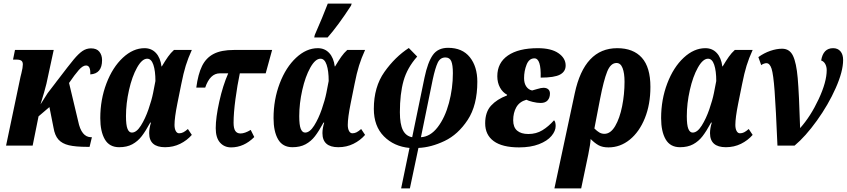

<svg xmlns="http://www.w3.org/2000/svg" viewBox="-20 -816 4745 1076"><path d="M486 -399Q487 -425 481 -437Q475 -449 462 -449Q444 -449 421.5 -423.5Q399 -398 367 -351L418 -137Q436 -47 491 -47H495L482 7H470Q404 7 366 -2Q328 -11 307.5 -34Q287 -57 280 -100L257 -216L196 -164L163 0H14L95 -386L100 -406Q108 -438 108 -455Q108 -470 99.5 -476Q91 -482 72 -482H53L64 -536H281L240 -346Q231 -308 207 -231L247 -294L290 -350Q295 -356 298.5 -361.5Q302 -367 306 -371Q366 -450 393 -482.5Q420 -515 442 -530Q464 -545 490 -545Q522 -545 537 -526Q552 -507 552 -479Q552 -403 486 -399Z M542 -154Q542 -258 576.5 -348.5Q611 -439 668.5 -492.5Q726 -546 790 -546Q829 -546 854 -519Q879 -492 885 -444H887Q906 -476 921.5 -498Q937 -520 955 -536H1055Q1034 -490 1021 -448Q1008 -406 996 -345L974 -236Q958 -156 958 -116Q958 -95 965 -82Q972 -69 984 -69Q996 -69 1007 -74.5Q1018 -80 1033 -93L1055 -60Q1028 -29 989.5 -10Q951 9 905 9Q816 9 816 -70Q816 -97 826 -129H822Q796 -81 774 -52.5Q752 -24 721.5 -7.5Q691 9 648 9Q593 9 567.5 -35Q542 -79 542 -154ZM838 -295 851 -362Q851 -419 839.5 -453Q828 -487 805 -487Q776 -487 748 -437Q720 -387 703 -311.5Q686 -236 686 -165Q686 -115 694.5 -94Q703 -73 719 -73Q745 -73 769.5 -112Q794 -151 812 -203Q830 -255 838 -295Z M1189 -98Q1189 -157 1209 -247Q1229 -337 1259 -405H1212Q1157 -405 1130 -325H1080Q1090 -401 1112.5 -446.5Q1135 -492 1177.5 -514Q1220 -536 1291 -536H1505L1469 -405H1324Q1310 -339 1299.5 -260.5Q1289 -182 1289 -128Q1289 -97 1298.5 -82.5Q1308 -68 1328 -68Q1352 -68 1385 -88L1405 -48Q1347 10 1275 10Q1237 10 1213 -17Q1189 -44 1189 -98Z M1513 -154Q1513 -258 1547.5 -348.5Q1582 -439 1639.5 -492.5Q1697 -546 1761 -546Q1800 -546 1825 -519Q1850 -492 1856 -444H1858Q1877 -476 1892.5 -498Q1908 -520 1926 -536H2026Q2005 -490 1992 -448Q1979 -406 1967 -345L1945 -236Q1929 -156 1929 -116Q1929 -95 1936 -82Q1943 -69 1955 -69Q1967 -69 1978 -74.5Q1989 -80 2004 -93L2026 -60Q1999 -29 1960.5 -10Q1922 9 1876 9Q1787 9 1787 -70Q1787 -97 1797 -129H1793Q1767 -81 1745 -52.5Q1723 -24 1692.5 -7.5Q1662 9 1619 9Q1564 9 1538.5 -35Q1513 -79 1513 -154ZM1809 -295 1822 -362Q1822 -419 1810.5 -453Q1799 -487 1776 -487Q1747 -487 1719 -437Q1691 -387 1674 -311.5Q1657 -236 1657 -165Q1657 -115 1665.5 -94Q1674 -73 1690 -73Q1716 -73 1740.5 -112Q1765 -151 1783 -203Q1801 -255 1809 -295ZM1744 -620Q1788 -720 1817 -796H1951L1947 -784Q1875 -673 1816 -606H1741Z M2275 13Q2188 5 2131.5 -52Q2075 -109 2075 -206Q2075 -329 2134.5 -413Q2194 -497 2271 -547L2318 -499Q2262 -436 2241.5 -363Q2221 -290 2221 -187Q2221 -120 2238 -86.5Q2255 -53 2290 -47L2359 -381Q2377 -467 2405.5 -507.5Q2434 -548 2491 -548Q2571 -548 2613 -495.5Q2655 -443 2655 -358Q2655 -226 2601 -144Q2547 -62 2471.5 -26Q2396 10 2325 13L2277 240H2228ZM2518 -406Q2518 -452 2509 -473Q2500 -494 2476 -494Q2447 -494 2433 -464.5Q2419 -435 2405 -370L2339 -47Q2392 -50 2433 -103.5Q2474 -157 2496 -239Q2518 -321 2518 -406Z M2699 -125Q2699 -188 2732 -224Q2765 -260 2821 -281L2822 -285Q2797 -298 2782 -325.5Q2767 -353 2767 -389Q2767 -464 2826.5 -505Q2886 -546 2994 -546Q3069 -546 3109.5 -518Q3150 -490 3150 -449Q3150 -415 3118.5 -398Q3087 -381 3010 -381Q3013 -489 2975 -489Q2945 -489 2931 -453.5Q2917 -418 2917 -378Q2917 -349 2929.5 -331Q2942 -313 2962 -309Q2971 -311 2992 -317.5Q3013 -324 3026 -324Q3043 -324 3052.5 -315.5Q3062 -307 3062 -292Q3062 -268 3049 -253.5Q3036 -239 3010 -239Q2990 -239 2965.5 -245Q2941 -251 2930 -257Q2891 -246 2873.5 -215Q2856 -184 2856 -142Q2856 -103 2878 -84Q2900 -65 2941 -65Q2985 -65 3019.5 -86Q3054 -107 3085 -142Q3094 -133 3094 -110Q3094 -82 3070.5 -54Q3047 -26 3000.5 -8Q2954 10 2889 10Q2795 10 2747 -25Q2699 -60 2699 -125Z M3201 -293Q3255 -546 3439 -546Q3529 -546 3577 -492.5Q3625 -439 3625 -329Q3625 -231 3594 -154Q3563 -77 3509.5 -33.5Q3456 10 3390 10Q3357 10 3335.5 -1.5Q3314 -13 3290 -37Q3289 -10 3277 49L3237 240H3087ZM3480 -358Q3480 -406 3469 -434.5Q3458 -463 3435 -463Q3402 -463 3382.5 -414Q3363 -365 3343 -262L3311 -96Q3326 -81 3339 -73.5Q3352 -66 3367 -66Q3402 -66 3427.5 -109.5Q3453 -153 3466.5 -220.5Q3480 -288 3480 -358Z M3685 -154Q3685 -258 3719.5 -348.5Q3754 -439 3811.5 -492.5Q3869 -546 3933 -546Q3972 -546 3997 -519Q4022 -492 4028 -444H4030Q4049 -476 4064.5 -498Q4080 -520 4098 -536H4198Q4177 -490 4164 -448Q4151 -406 4139 -345L4117 -236Q4101 -156 4101 -116Q4101 -95 4108 -82Q4115 -69 4127 -69Q4139 -69 4150 -74.5Q4161 -80 4176 -93L4198 -60Q4171 -29 4132.5 -10Q4094 9 4048 9Q3959 9 3959 -70Q3959 -97 3969 -129H3965Q3939 -81 3917 -52.5Q3895 -24 3864.5 -7.5Q3834 9 3791 9Q3736 9 3710.5 -35Q3685 -79 3685 -154ZM3981 -295 3994 -362Q3994 -419 3982.5 -453Q3971 -487 3948 -487Q3919 -487 3891 -437Q3863 -387 3846 -311.5Q3829 -236 3829 -165Q3829 -115 3837.5 -94Q3846 -73 3862 -73Q3888 -73 3912.5 -112Q3937 -151 3955 -203Q3973 -255 3981 -295Z M4275 -462Q4269 -462 4260.5 -459Q4252 -456 4246 -451L4230 -496Q4262 -519 4297 -531Q4332 -543 4363 -543Q4405 -543 4424 -503.5Q4443 -464 4450.5 -378.5Q4458 -293 4464 -98Q4523 -164 4568 -260.5Q4613 -357 4613 -423Q4613 -442 4605 -457Q4597 -472 4582 -477Q4593 -546 4649 -546Q4675 -546 4690 -528.5Q4705 -511 4705 -480Q4705 -416 4663.5 -322.5Q4622 -229 4558 -140Q4494 -51 4433 0H4337Q4328 -212 4321 -306Q4314 -400 4304 -431Q4294 -462 4275 -462Z"/></svg>

Font: Noto Serif CondExtraBold
Style: Italic
Weight: 800
Width: 3
Italic angle: -12°
Designer: Monotype Design Team
Foundry: Monotype Imaging Inc.
Version: Version 1.001